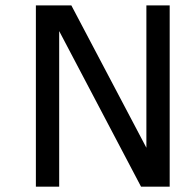

<svg xmlns="http://www.w3.org/2000/svg" viewBox="-20 -696 729 716"><path d="M612.8 0H505.9L200.7 -580.1V0H113.8V-675.8H246.1L525.9 -145V-675.8H612.8Z"/></svg>

Font: Cadman
Style: Regular
Weight: 400
Designer: Paul James MIller
Foundry: High-Logic / Made with FontCreator
Version: Version 2.114;March 28, 2021;FontCreator 13.0.0.2683 64-bit